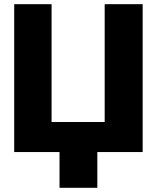

<svg xmlns="http://www.w3.org/2000/svg" viewBox="-20 -727 750 918"><path d="M47.9 -707H226.6V-143.6H480.5V-707H662.1V0H445.3V170.9H264.6V0H47.9Z"/></svg>

Font: Pretendard JP Black
Style: Regular
Weight: 900
Designer: Base glyphs from Inter by Rasmus Andersson; Hangeul glyphs from Noto Sans CJK(Source Han Sans) by Jang Soo-young and Kan
Foundry: Kil Hyung-jin
Version: Version 1.309